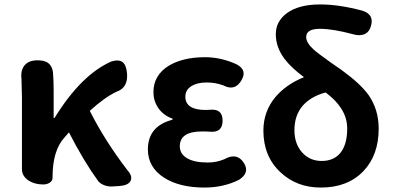

<svg xmlns="http://www.w3.org/2000/svg" viewBox="-20 -832 1775 866"><path d="M449 3Q432 -4 423 -15Q357 -106 291 -235L271 -212Q217 -154 217 -32V-30Q217 -16 204 -8Q192 0 175 0Q137 0 110 -17Q79 -37 79 -69V-196V-393Q79 -415 77 -471Q77 -474 77 -475Q72 -515 91 -537.5Q110 -560 149 -560Q181 -560 197 -548Q215 -535 219 -506Q222 -467 222 -423V-300H226Q347 -496 483 -555Q517 -565 534 -551Q550 -537 553 -500Q558 -436 505 -418Q452 -393 385 -332Q453 -197 555 -64Q579 -37 569 -16.5Q559 4 519 7L486 9Q467 10 449 3Z M902 14Q791 14 721 -30Q647 -77 647 -158Q647 -263 758 -292V-297Q717 -311 693 -346Q672 -378 672 -416Q672 -493 742 -536Q806 -574 905 -574Q978 -574 1049 -541Q1096 -515 1069 -470Q1040 -419 987 -447Q952 -460 912 -460Q869 -460 842.5 -443Q816 -426 816 -396Q816 -336 908 -336Q921 -336 928 -337Q984 -342 984 -288Q984 -233 928 -238Q921 -238 908 -239Q896 -239 890 -239Q791 -239 791 -172Q791 -138 823.5 -118.5Q856 -99 917 -99Q957 -99 992 -114Q1049 -146 1080 -97Q1108 -53 1058 -21Q988 14 902 14Z M1427 14Q1319 14 1246 -54Q1168 -126 1168 -243Q1168 -329 1222 -394Q1270 -451 1351 -484Q1293 -527 1263 -567Q1224 -619 1224 -678Q1224 -735 1273 -772Q1327 -812 1424 -812Q1509 -812 1614 -784Q1669 -767 1653 -714Q1645 -686 1622 -677Q1600 -669 1571 -678Q1481 -702 1423 -702Q1361 -702 1361 -665Q1361 -640 1393 -610Q1413 -592 1472 -550Q1504 -528 1521 -516Q1605 -455 1642 -404Q1688 -338 1688 -252Q1688 -132 1619 -60Q1548 14 1427 14ZM1431 -106Q1485 -106 1515 -142Q1546 -180 1546 -252Q1546 -302 1518 -344Q1496 -379 1449 -415Q1384 -398 1346 -356Q1308 -312 1308 -245Q1308 -181 1345 -142Q1379 -106 1431 -106Z"/></svg>

Font: GenSenRounded JP B
Style: Regular
Weight: 700
Version: Version 1.501;PS 1;hotconv 16.6.51;makeotf.lib2.5.65220